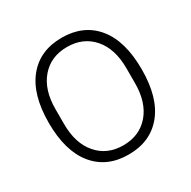

<svg xmlns="http://www.w3.org/2000/svg" viewBox="-161 -864 1021 1029"><g transform="rotate(-30 349.5 -349.0)"><path d="M349.1 12.2Q214.4 12.2 138.2 -81.3Q62 -174.8 62 -349.1Q62 -523.4 138.2 -616.7Q214.4 -710 349.1 -710Q484.9 -710 561 -616.9Q637.2 -523.9 637.2 -349.1Q637.2 -174.3 560.8 -81.1Q484.4 12.2 349.1 12.2ZM349.1 -44.9Q449.2 -44.9 509 -114Q568.8 -183.1 568.8 -303.2V-395Q568.8 -515.1 509 -584Q449.2 -652.8 349.1 -652.8Q249.5 -652.8 189.7 -584Q129.9 -515.1 129.9 -395V-303.2Q129.9 -183.1 189.7 -114Q249.5 -44.9 349.1 -44.9Z"/></g></svg>

Font: Anuphan Light
Style: Regular
Weight: 300
Designer: Mike Abbink, Paul van der Laan, Pieter van Rosmalen, Mint Tantisuwanna
Foundry: Bold Monday; Cadson Demak
Version: Version 3.002;hotconv 1.0.109;makeotfexe 2.5.65596